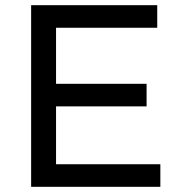

<svg xmlns="http://www.w3.org/2000/svg" viewBox="-20 -720 693 740"><path d="M100 -700H586V-613H196V-397H545V-310H196V-87H598V0H100Z"/></svg>

Font: Gontserrat
Style: Regular
Weight: 400
Designer: Julieta Ulanovsky
Foundry: Julieta Ulanovsky
Version: Version 6.001